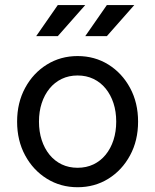

<svg xmlns="http://www.w3.org/2000/svg" viewBox="-20 -743 624 772"><path d="M136.7 -253.9Q136.7 -294.4 147.7 -328.1Q158.7 -361.8 179.2 -387Q199.7 -412.1 228.3 -425.8Q256.8 -439.5 292 -439.5Q327.1 -439.5 355.7 -425.8Q384.3 -412.1 404.8 -387Q425.3 -361.8 436.3 -328.1Q447.3 -294.4 447.3 -253.9Q447.3 -213.9 436.3 -179.9Q425.3 -146 404.8 -120.8Q384.3 -95.7 355.7 -82Q327.1 -68.4 292 -68.4Q256.8 -68.4 228.3 -82Q199.7 -95.7 179.2 -120.8Q158.7 -146 147.7 -179.9Q136.7 -213.9 136.7 -253.9ZM48.8 -253.9Q48.8 -177.7 81.1 -118.2Q113.3 -58.6 168.5 -24.4Q223.6 9.8 292 9.8Q360.8 9.8 415.8 -24.4Q470.7 -58.6 502.9 -118.2Q535.2 -177.7 535.2 -253.9Q535.2 -330.1 502.9 -389.6Q470.7 -449.2 415.8 -483.4Q360.8 -517.6 292 -517.6Q223.6 -517.6 168.5 -483.4Q113.3 -449.2 81.1 -389.6Q48.8 -330.1 48.8 -253.9ZM409.7 -597.7 520 -722.7H409.7L322.8 -597.7ZM212.4 -597.7 322.8 -722.7H212.4L125.5 -597.7Z"/></svg>

Font: Giphurs SC
Style: Regular
Weight: 400
Version: Version 0.920